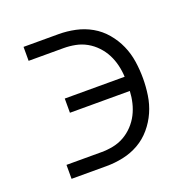

<svg xmlns="http://www.w3.org/2000/svg" viewBox="-99 -615 699 711"><g transform="rotate(-20 250.0 -260.0)"><path d="M66 0V-55H204Q227 -55 250 -59.5Q273 -64 293.5 -75.5Q314 -87 330.5 -104.5Q347 -122 357.5 -142.5Q368 -163 373.5 -186Q379 -209 380 -232H144V-288H380Q379 -311 373.5 -334Q368 -357 357.5 -377.5Q347 -398 330.5 -415.5Q314 -433 293.5 -444.5Q273 -456 250 -460.5Q227 -465 204 -465H66V-520H204Q237 -520 270 -513Q303 -506 332 -489.5Q361 -473 383 -447Q405 -421 418.5 -390.5Q432 -360 437 -326.5Q442 -293 442 -260Q442 -227 437 -193.5Q432 -160 418.5 -129.5Q405 -99 383 -73Q361 -47 332 -30.5Q303 -14 270 -7Q237 0 204 0Z"/></g></svg>

Font: Iosevka Light
Style: Regular
Weight: 300
Monospace: yes
Designer: Belleve Invis
Foundry: Belleve Invis
Version: Version 32.5.0; ttfautohint (v1.8.4)